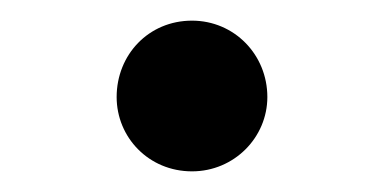

<svg xmlns="http://www.w3.org/2000/svg" viewBox="-20 -457 372 186"><path d="M166 -291C207 -291 239 -324 239 -363C239 -404 207 -437 166 -437C124 -437 93 -404 93 -363C93 -324 124 -291 166 -291Z"/></svg>

Font: Noto Serif CJK KR SemiBold
Style: Regular
Weight: 600
Designer: Ryoko NISHIZUKA 西塚涼子 (kana & ideographs); Frank Grießhammer (Latin, Greek & Cyrillic); Wenlong ZHANG 张文龙 (bopomofo); San
Foundry: Adobe
Version: Version 2.001;hotconv 1.1.0;makeotfexe 2.6.0